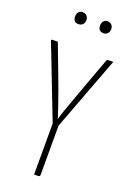

<svg xmlns="http://www.w3.org/2000/svg" viewBox="-167 -951 692 1011"><g transform="rotate(20 179.0 -445.5)"><path d="M112 -824Q82 -824 82 -858Q82 -871 90 -881Q98 -891 112 -891Q127 -891 136 -881.5Q145 -872 145 -858Q145 -843 136 -833.5Q127 -824 112 -824ZM252 -824Q222 -824 222 -858Q222 -871 230 -881Q238 -891 252 -891Q267 -891 275.5 -881.5Q284 -872 284 -858Q284 -843 275 -833.5Q266 -824 252 -824ZM197 -286V-11Q197 -3 193 -1.5Q189 0 164 0V-286L6 -694Q4 -699 11 -699Q16 -700 42 -700L98 -553Q114 -512 134.5 -455Q155 -398 168 -359Q181 -320 181 -318Q190 -352 264 -553L316 -694Q317 -698 322 -699Q327 -700 353 -700Z"/></g></svg>

Font: Yanone Kaffeesatz Thin
Style: Regular
Weight: 250
Designer: Yanone (Cyrillic: Daniel Pouzeot)
Foundry: Yanone
Version: Version 1.003;PS 001.003;hotconv 1.0.88;makeotf.lib2.5.64775